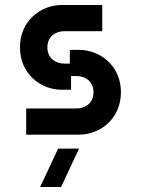

<svg xmlns="http://www.w3.org/2000/svg" viewBox="-20 -540 565 770"><path d="M170 -350C170 -395 205 -415 238 -415H390V-520H228C144 -520 60 -457 60 -350C60 -243 144 -180 228 -180H265V-235H287C320 -235 355 -215 355 -170C355 -125 320 -105 287 -105H85V0H297C381 0 465 -63 465 -170C465 -277 381 -340 297 -340H260V-285H238C205 -285 170 -305 170 -350ZM141 210H225L297 56H213Z"/></svg>

Font: Grotesk 03
Style: Bold
Weight: 500
Designer: Frank Adebiaye, contributions by Jérémy Landes, Ariel Martín Pérez
Foundry: Velvetyne Type Foundry
Version: Version 3.000;Glyphs 3.1.2 (3150)